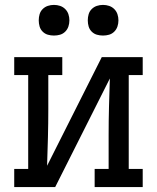

<svg xmlns="http://www.w3.org/2000/svg" viewBox="-20 -763 640 783"><path d="M38 0V-74H95V-457H38V-530H234V-457H177V-318Q177 -260 175.5 -202.5Q174 -145 172 -87L395 -530H562V-457H505V-74H562V0H366V-74H423V-212Q423 -270 424.5 -327.5Q426 -385 428 -443L205 0ZM400 -618Q387 -618 375 -621.5Q363 -625 354 -634Q345 -643 341.5 -655Q338 -667 338 -680Q338 -693 341.5 -705Q345 -717 354 -726Q363 -735 375 -739Q387 -743 400 -743Q413 -743 425 -739Q437 -735 446 -726Q455 -717 459 -705Q463 -693 463 -680Q463 -667 459 -655Q455 -643 446 -634Q437 -625 425 -621.5Q413 -618 400 -618ZM200 -618Q187 -618 175 -621.5Q163 -625 154 -634Q145 -643 141.5 -655Q138 -667 138 -680Q138 -693 141.5 -705Q145 -717 154 -726Q163 -735 175 -739Q187 -743 200 -743Q213 -743 225 -739Q237 -735 246 -726Q255 -717 259 -705Q263 -693 263 -680Q263 -667 259 -655Q255 -643 246 -634Q237 -625 225 -621.5Q213 -618 200 -618Z"/></svg>

Font: Iosevka Slab Extended
Style: Regular
Weight: 400
Width: 7
Monospace: yes
Designer: Belleve Invis
Foundry: Belleve Invis
Version: Version 11.1.1; ttfautohint (v1.8.3)